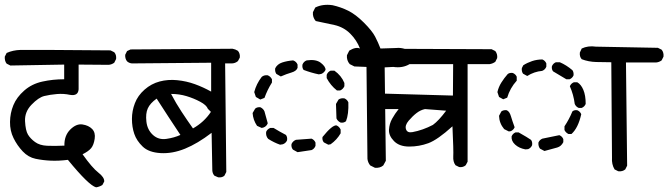

<svg xmlns="http://www.w3.org/2000/svg" viewBox="-22 -762 2802 805"><path d="M380.9 23.4Q350.6 15.6 262.7 -91.8Q223.6 -86.9 190.9 -88.4Q158.2 -89.8 127.4 -96.2Q96.7 -102.5 73.2 -127.4Q49.8 -152.3 34.7 -183.1Q19.5 -213.9 20 -251Q20.5 -288.1 34.2 -321.3Q47.9 -354.5 79.6 -382.3Q111.3 -410.2 155.3 -419.9Q199.2 -429.7 247.1 -429.7V-491.2L21.5 -487.3L5.9 -495.1Q-2.9 -505.9 -2 -524.4L5.9 -540Q32.2 -551.8 64 -552.7Q95.7 -553.7 441.4 -550.8L457 -543Q466.8 -532.2 464.8 -514.6L457 -499Q446.3 -491.2 433.6 -490.2L307.6 -491.2V-387.7Q305.7 -358.4 271.5 -364.3Q245.1 -370.1 216.3 -367.7Q187.5 -365.2 163.6 -359.4Q139.6 -353.5 110.4 -323.2Q81.1 -293 83 -253.9Q85 -214.8 95.2 -197.8Q105.5 -180.7 125 -166.5Q144.5 -152.3 175.3 -150.9Q206.1 -149.4 248 -151.4Q247.1 -193.4 272.5 -218.8Q297.9 -244.1 323.7 -240.2Q349.6 -236.3 364.3 -221.2Q378.9 -206.1 375 -180.2Q371.1 -154.3 360.4 -141.1Q349.6 -127.9 324.2 -115.2Q364.3 -58.6 390.1 -38.6Q416 -18.6 415 -1L407.2 13.7Q394.5 21.5 380.9 23.4Z M892.6 -18.6 877 -25.4Q869.1 -34.2 868.2 -46.9L865.2 -205.1Q806.6 -160.2 753.9 -138.7Q701.2 -117.2 651.4 -120.1Q601.6 -123 576.2 -147.5Q550.8 -171.9 541 -200.7Q531.2 -229.5 531.2 -263.2Q531.2 -296.9 543.5 -329.1Q555.7 -361.3 584 -386.2Q612.3 -411.1 647.5 -420.4Q682.6 -429.7 721.2 -425.8Q759.8 -421.9 794.9 -409.2Q830.1 -396.5 863.3 -377.9V-499L531.2 -496.1Q519.5 -497.1 510.7 -504.9Q502 -515.6 502.9 -532.2L510.7 -547.9L525.4 -554.7L953.1 -557.6Q964.8 -555.7 975.6 -548.8Q985.4 -537.1 983.4 -520.5L975.6 -505.9Q963.9 -496.1 949.2 -496.1H921.9L926.8 -41L918.9 -25.4Q909.2 -16.6 892.6 -18.6ZM734.4 -196.3Q709 -234.4 684.1 -272.5Q659.2 -310.5 634.8 -348.6Q607.4 -329.1 597.7 -307.6Q587.9 -286.1 591.8 -252Q595.7 -217.8 619.1 -196.3Q642.6 -174.8 675.8 -179.7Q709 -184.6 734.4 -196.3ZM862.3 -293 849.6 -305.7Q843.8 -321.3 817.4 -335.4Q791 -349.6 760.3 -358.9Q729.5 -368.2 695.3 -368.2Q715.8 -329.1 739.3 -293.5Q762.7 -257.8 787.1 -223.6Q834 -250 862.3 -293Z M1549.8 -58.6 1530.3 -68.4Q1520.5 -80.1 1518.6 -95.7L1514.6 -481.4L1463.9 -483.4L1444.3 -493.2Q1430.7 -508.8 1432.6 -530.3L1442.4 -549.8Q1469.7 -566.4 1487.3 -558.6Q1473.6 -593.8 1446.3 -621.1Q1418.9 -648.4 1379.9 -657.2Q1340.8 -666 1301.8 -673.8Q1288.1 -689.5 1290 -710.9L1299.8 -730.5Q1331.1 -746.1 1372.1 -740.2Q1407.2 -732.4 1438.5 -716.8Q1469.7 -701.2 1503.9 -667Q1538.1 -632.8 1550.8 -608.4Q1563.5 -584 1573.2 -558.6L1632.8 -560.5Q1668 -564.5 1695.3 -547.9Q1707 -534.2 1705.1 -512.7L1695.3 -493.2Q1666 -475.6 1627 -481.4L1590.8 -479.5L1595.7 -87.9L1585 -68.4Q1571.3 -56.6 1549.8 -58.6ZM1225.6 -124 1206.1 -134.8Q1198.2 -144.5 1200.2 -158.2Q1206.1 -170.9 1218.8 -175.8Q1251 -177.7 1284.2 -180.7Q1295.9 -175.8 1300.8 -164.1V-150.4Q1295.9 -137.7 1284.2 -132.8ZM1152.3 -155.3Q1127 -164.1 1102.5 -179.7Q1091.8 -191.4 1093.8 -209Q1098.6 -220.7 1111.3 -225.6H1125Q1150.4 -210 1176.8 -196.3Q1183.6 -187.5 1181.6 -173.8Q1176.8 -162.1 1164.1 -157.2ZM1354.5 -155.3 1335.9 -165Q1328.1 -173.8 1330.1 -187.5Q1371.1 -238.3 1388.7 -236.3Q1400.4 -231.4 1406.2 -218.8V-203.1Q1390.6 -175.8 1364.3 -157.2ZM1075.2 -225.6 1055.7 -234.4Q1039.1 -258.8 1037.1 -288.1L1047.9 -306.6Q1055.7 -313.5 1069.3 -312.5Q1082 -306.6 1086.9 -294.9Q1093.8 -270.5 1100.6 -245.1Q1095.7 -232.4 1083 -227.5ZM1406.2 -248Q1393.6 -253.9 1388.7 -265.6L1386.7 -326.2L1397.5 -344.7Q1407.2 -351.6 1421.9 -349.6Q1433.6 -344.7 1438.5 -333Q1440.4 -283.2 1428.7 -253.9Q1419.9 -246.1 1406.2 -248ZM1069.3 -344.7 1050.8 -355.5 1043.9 -376Q1052.7 -410.2 1075.2 -439.5Q1085 -448.2 1100.6 -446.3Q1112.3 -441.4 1118.2 -429.7V-416Q1098.6 -384.8 1086.9 -351.6ZM1390.6 -382.8Q1364.3 -403.3 1347.7 -434.6V-448.2Q1352.5 -460.9 1364.3 -465.8H1379.9Q1409.2 -445.3 1421.9 -414.1V-400.4Q1416 -387.7 1404.3 -382.8ZM1155.3 -441.4 1136.7 -452.1Q1129.9 -461.9 1131.8 -475.6Q1140.6 -493.2 1161.1 -500Q1181.6 -506.8 1207 -508.8Q1220.7 -503.9 1225.6 -491.2V-477.5Q1220.7 -463.9 1200.2 -458Q1179.7 -452.1 1155.3 -441.4ZM1314.5 -450.2Q1282.2 -457 1251 -468.8Q1244.1 -477.5 1246.1 -491.2Q1251 -503.9 1263.7 -508.8Q1302.7 -514.6 1323.2 -498.5Q1343.8 -482.4 1342.8 -468.8Q1336.9 -457 1325.2 -452.1Z M1903.3 -61.5 1887.7 -69.3Q1877 -84 1878.4 -106Q1879.9 -127.9 1875 -232.4Q1812.5 -175.8 1773.9 -161.6Q1735.4 -147.5 1693.8 -147.5Q1652.3 -147.5 1629.9 -170.4Q1607.4 -193.4 1608.9 -218.3Q1610.4 -243.2 1622.1 -264.2Q1633.8 -285.2 1649.4 -304.7H1589.8Q1558.6 -306.6 1533.2 -319.3Q1524.4 -330.1 1525.4 -347.7L1533.2 -362.3Q1547.9 -374 1567.4 -370.1L1877 -361.3L1877.9 -493.2H1521.5L1505.9 -501Q1495.1 -513.7 1496.1 -531.2L1503.9 -545.9Q1533.2 -559.6 1569.3 -557.6L2039.1 -555.7L2054.7 -547.9Q2064.5 -535.2 2062.5 -518.6L2054.7 -502.9Q2043.9 -495.1 2031.2 -493.2H1938.5V-84L1930.7 -69.3Q1919.9 -59.6 1903.3 -61.5ZM1793 -238.3Q1817.4 -255.9 1848.6 -297.9L1759.8 -304.7Q1741.2 -300.8 1724.6 -288.1Q1708 -275.4 1691.4 -255.9Q1674.8 -236.3 1680.2 -220.2Q1685.5 -204.1 1707 -208Q1728.5 -211.9 1750.5 -219.7Q1772.5 -227.5 1793 -238.3Z M2570.3 -43.9 2554.7 -51.8Q2542 -73.2 2543.9 -100.6L2541 -501Q2509.8 -501 2477.5 -502Q2445.3 -502.9 2417 -513.7Q2407.2 -524.4 2409.2 -542L2417 -558.6Q2443.4 -571.3 2476.6 -566.4L2736.3 -561.5L2752 -553.7Q2761.7 -542 2759.8 -524.4L2752 -508.8Q2741.2 -501 2728.5 -500H2602.5L2607.4 -67.4L2599.6 -51.8Q2587.9 -42 2570.3 -43.9ZM2260.7 -128.9 2242.2 -138.7Q2234.4 -148.4 2235.4 -164.1Q2240.2 -175.8 2252 -180.7Q2288.1 -187.5 2323.2 -195.3Q2335 -190.4 2339.8 -178.7V-166Q2331.1 -148.4 2314.5 -143.6ZM2180.7 -135.7Q2154.3 -140.6 2137.7 -155.8Q2121.1 -170.9 2123 -190.4Q2127.9 -202.1 2139.6 -207H2152.3Q2190.4 -185.5 2204.1 -175.8Q2210.9 -168 2209 -153.3Q2204.1 -141.6 2192.4 -136.7ZM2361.3 -200.2Q2349.6 -206.1 2344.7 -216.8V-232.4Q2364.3 -261.7 2377.9 -294.9Q2385.7 -301.8 2398.4 -299.8Q2410.2 -294.9 2415 -283.2Q2402.3 -225.6 2374 -200.2ZM2111.3 -210.9 2091.8 -220.7Q2071.3 -245.1 2070.3 -276.4L2080.1 -294.9Q2089.8 -301.8 2102.5 -299.8Q2114.3 -294.9 2120.1 -274.9Q2126 -254.9 2135.7 -228.5Q2130.9 -216.8 2119.1 -211.9ZM2404.3 -309.6Q2392.6 -314.5 2387.7 -326.2Q2382.8 -365.2 2367.2 -400.4Q2372.1 -412.1 2383.8 -417H2398.4Q2414.1 -408.2 2423.8 -385.3Q2433.6 -362.3 2433.6 -326.2Q2428.7 -314.5 2417 -309.6ZM2087.9 -345.7 2070.3 -355.5 2063.5 -376Q2068.4 -397.5 2080.1 -416Q2091.8 -434.6 2106.4 -451.2Q2114.3 -458 2127.9 -456.1Q2139.6 -451.2 2144.5 -440.4V-423.8Q2116.2 -392.6 2104.5 -352.5ZM2352.5 -429.7 2296.9 -462.9Q2290 -471.7 2292 -484.4Q2296.9 -496.1 2308.6 -501H2325.2Q2352.5 -489.3 2377.9 -467.8Q2383.8 -460 2382.8 -446.3Q2377.9 -434.6 2366.2 -429.7ZM2188.5 -443.4 2170.9 -453.1Q2164.1 -462.9 2166 -476.6L2171.9 -488.3Q2188.5 -499 2209 -505.9Q2229.5 -512.7 2252 -512.7Q2263.7 -507.8 2268.6 -496.1V-482.4Q2263.7 -469.7 2251 -464.8Q2217.8 -461.9 2188.5 -443.4Z"/></svg>

Font: JasonHandwriting4
Style: Regular
Weight: 400
Version: Version 1.01.21